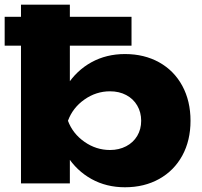

<svg xmlns="http://www.w3.org/2000/svg" viewBox="-35 -790 872 827"><path d="M199.3 -269.8Q211.5 -356.8 253.1 -421.7Q294.6 -486.5 359 -521.9Q423.3 -557.2 503.3 -557.2Q586.6 -557.2 650.8 -521.4Q714.9 -485.5 750.3 -420.2Q785.6 -354.8 785.6 -269.8Q785.6 -184.8 750.3 -120Q714.9 -55.1 650.8 -19.3Q586.6 16.6 503.3 16.6Q423.3 16.6 359.3 -18.8Q295.3 -54.1 253.9 -118.8Q212.5 -183.5 199.3 -269.8ZM573.1 -269.8Q573.1 -306.3 556.1 -335.4Q539.1 -364.6 508.6 -380.6Q478.2 -396.7 438.8 -396.7Q379 -396.7 328.7 -361.3Q278.3 -325.9 257.7 -269.8Q278.3 -214.4 328.7 -179.2Q379 -143.9 438.8 -143.9Q477.5 -143.9 508.3 -160Q539.1 -176 556.1 -204.7Q573.1 -233.3 573.1 -269.8ZM55.4 0V-770H265.9V-392.2L238.8 -338.3V-191.5L265.9 -140.7V0ZM-14.9 -593.3V-717.5H531.5V-593.3Z"/></svg>

Font: Unbounded Variable
Style: Regular
Weight: 400
Designer: Luke Prowse, Jean-Baptiste Morizot, Fátima Lázaro, Florian Runge
Foundry: NaN
Version: Version 1.600;FEAKit 1.0